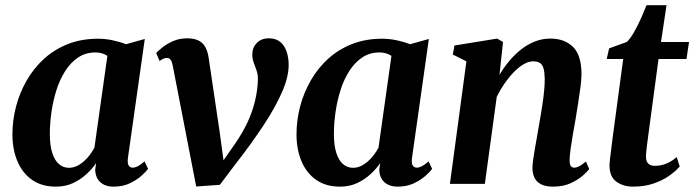

<svg xmlns="http://www.w3.org/2000/svg" viewBox="-20 -703 2654 734"><path d="M469 -99Q466.5 -78 472 -70Q477.5 -62 487.5 -62Q496 -62 506.8 -67.5Q517.5 -73 532.5 -86L546 -57.5Q539 -47.5 521 -31.2Q503 -15 476 -2.2Q449 10.5 414.5 10.5Q382 10.5 363.2 -6.8Q344.5 -24 344 -55L347.5 -79.5Q332.5 -57.5 310.2 -37Q288 -16.5 259 -3Q230 10.5 193.5 10.5Q139.5 10.5 102.5 -15.5Q65.5 -41.5 46.5 -86.8Q27.5 -132 27.5 -189.5Q27.5 -243.5 41.5 -296.5Q55.5 -349.5 82.5 -396.2Q109.5 -443 149 -478.8Q188.5 -514.5 240.2 -534.8Q292 -555 355 -555Q382.5 -555 411.5 -548.8Q440.5 -542.5 462 -534L533.5 -554ZM390.5 -489.5Q381.5 -495.5 370 -499Q358.5 -502.5 344.5 -502.5Q307.5 -502.5 279 -483.5Q250.5 -464.5 229.8 -432.2Q209 -400 196 -359.2Q183 -318.5 176.8 -275Q170.5 -231.5 170.5 -190Q170.5 -147 179.8 -118.2Q189 -89.5 205.5 -75.5Q222 -61.5 243.5 -61.5Q258.5 -61.5 272.5 -67.8Q286.5 -74 299.2 -85Q312 -96 322.5 -109.8Q333 -123.5 341 -138.5Z M640.5 -451.5Q637.5 -467.5 632.2 -474.5Q627 -481.5 618.5 -481.5Q610 -481.5 603.2 -478Q596.5 -474.5 590 -470L577 -500.5Q583.5 -507.5 600 -521Q616.5 -534.5 641 -545.5Q665.5 -556.5 695.5 -556.5Q722.5 -556.5 739.5 -547.8Q756.5 -539 765.2 -522.5Q774 -506 777.5 -483L820 -197L840.5 -45.5H803.5L877.5 -152Q907.5 -195 926.5 -236Q945.5 -277 955.2 -318.2Q965 -359.5 966 -401Q966 -418.5 960.8 -433.5Q955.5 -448.5 950 -463.5Q944.5 -478.5 944.5 -495Q944.5 -521 961.8 -538.8Q979 -556.5 1008 -556.5Q1035.5 -556.5 1052 -542.2Q1068.5 -528 1076 -505Q1083.5 -482 1083.5 -456Q1084 -410 1058.5 -351.5Q1033 -293 987 -223.2Q941 -153.5 879 -74L820.5 3.5L730 10L696 -165.5Z M1555 -99Q1552.5 -78 1558 -70Q1563.5 -62 1573.5 -62Q1582 -62 1592.8 -67.5Q1603.5 -73 1618.5 -86L1632 -57.5Q1625 -47.5 1607 -31.2Q1589 -15 1562 -2.2Q1535 10.5 1500.5 10.5Q1468 10.5 1449.2 -6.8Q1430.5 -24 1430 -55L1433.5 -79.5Q1418.5 -57.5 1396.2 -37Q1374 -16.5 1345 -3Q1316 10.5 1279.5 10.5Q1225.5 10.5 1188.5 -15.5Q1151.5 -41.5 1132.5 -86.8Q1113.5 -132 1113.5 -189.5Q1113.5 -243.5 1127.5 -296.5Q1141.5 -349.5 1168.5 -396.2Q1195.5 -443 1235 -478.8Q1274.5 -514.5 1326.2 -534.8Q1378 -555 1441 -555Q1468.5 -555 1497.5 -548.8Q1526.5 -542.5 1548 -534L1619.5 -554ZM1476.5 -489.5Q1467.5 -495.5 1456 -499Q1444.5 -502.5 1430.5 -502.5Q1393.5 -502.5 1365 -483.5Q1336.5 -464.5 1315.8 -432.2Q1295 -400 1282 -359.2Q1269 -318.5 1262.8 -275Q1256.5 -231.5 1256.5 -190Q1256.5 -147 1265.8 -118.2Q1275 -89.5 1291.5 -75.5Q1308 -61.5 1329.5 -61.5Q1344.5 -61.5 1358.5 -67.8Q1372.5 -74 1385.2 -85Q1398 -96 1408.5 -109.8Q1419 -123.5 1427 -138.5Z M1889.5 -417Q1906 -445 1927 -470Q1948 -495 1972.5 -514.2Q1997 -533.5 2025 -544.5Q2053 -555.5 2084 -555.5Q2138.5 -555.5 2170.8 -523.5Q2203 -491.5 2203 -418.5Q2203 -399.5 2199 -369.2Q2195 -339 2189.8 -306.2Q2184.5 -273.5 2180 -245.5Q2175.5 -220 2170.5 -191.5Q2165.5 -163 2161.8 -136.8Q2158 -110.5 2157.5 -91.5Q2157.5 -74 2162.5 -68Q2167.5 -62 2174.5 -62Q2183.5 -62 2194 -67.2Q2204.5 -72.5 2220 -85.5L2232.5 -57Q2226.5 -48 2208.5 -32Q2190.5 -16 2162 -2.8Q2133.5 10.5 2094.5 10.5Q2064.5 10.5 2047 0.8Q2029.5 -9 2022.5 -25.2Q2015.5 -41.5 2015.5 -61Q2015.5 -73 2018 -91Q2020.5 -109 2024.2 -130.8Q2028 -152.5 2032 -175.2Q2036 -198 2039.5 -219Q2043.5 -240.5 2047.5 -264.5Q2051.5 -288.5 2055 -312.8Q2058.5 -337 2060.5 -359.5Q2062.5 -382 2062.5 -401Q2062 -427 2057.8 -441.8Q2053.5 -456.5 2043.8 -462.5Q2034 -468.5 2018 -468.5Q2001 -468.5 1982 -457.5Q1963 -446.5 1944.2 -427.2Q1925.5 -408 1908.8 -383.8Q1892 -359.5 1879 -333L1833.5 0H1700L1763 -468.5L1711 -494.5L1717.5 -529L1880.5 -555.5L1903 -542.5Z M2458 -183.5Q2455.5 -165 2453.8 -150.8Q2452 -136.5 2450.8 -125Q2449.5 -113.5 2449.5 -103.5Q2449.5 -86.5 2458.2 -77.8Q2467 -69 2483 -69Q2508 -69 2529 -78.2Q2550 -87.5 2567 -102.5L2578.5 -66.5Q2563.5 -49 2538.5 -31.2Q2513.5 -13.5 2478.8 -1.5Q2444 10.5 2400 10.5Q2362 10.5 2335.8 -9Q2309.5 -28.5 2310 -73.5Q2310.5 -78 2311 -85Q2311.5 -92 2313 -103.8Q2314.5 -115.5 2316.8 -134Q2319 -152.5 2322.5 -180L2362.5 -477.5H2299.5L2308.5 -518L2376 -542.5Q2389.5 -555 2403.5 -579.5Q2417.5 -604 2430 -632Q2442.5 -660 2451.5 -683H2528L2507 -542.5H2614L2604.5 -477.5H2497.5Z"/></svg>

Font: Merriweather 48pt
Style: Bold Italic
Weight: 700
Italic angle: -7.8°
Version: Version 2.101